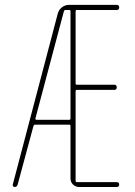

<svg xmlns="http://www.w3.org/2000/svg" viewBox="-20 -750 540 770"><path d="M122.1 -275.4Q121.1 -274.4 122.6 -272Q124 -269.5 125 -269.5H257.8Q262.7 -269.5 262.7 -275.4V-705.1Q262.7 -710 257.8 -710H242.2Q238.3 -710 236.3 -705.1ZM38.1 0Q35.2 0 32.7 -2.9Q30.3 -5.9 31.2 -9.8L211.9 -696.3Q215.8 -710.9 228.5 -720.7Q241.2 -730.5 256.8 -730.5H448.2Q458 -730.5 458 -720.2Q458 -710 448.2 -710H288.1Q283.2 -710 283.2 -705.1V-415Q283.2 -410.2 288.1 -410.2H438.5Q448.2 -410.2 448.2 -399.9Q448.2 -389.6 438.5 -389.6H288.1Q283.2 -389.6 283.2 -384.8V-25.4Q283.2 -20.5 288.1 -19.5H448.2Q458 -19.5 458 -9.8Q458 0 448.2 0H297.9Q283.2 0 272.9 -9.8Q262.7 -19.5 262.7 -35.2V-245.1Q262.7 -250 257.8 -250H120.1Q116.2 -250 114.3 -245.1L50.8 -9.8Q47.9 0 38.1 0Z"/></svg>

Font: Rounded-X Mgen+ 1m thin
Style: Regular
Weight: 100
Designer: [Source Han Sans]
Ryoko NISHIZUKA  (kana & ideographs); Paul D. Hunt (Latin, Greek & Cyrillic); Wenlong ZHANG  (bopomofo
Version: Version 1.059.20150602